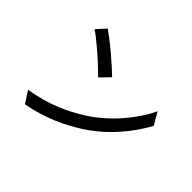

<svg xmlns="http://www.w3.org/2000/svg" viewBox="-150 -1009 1300 1300"><g transform="rotate(45 500.0 -358.5)"><path d="M487 -526C458 -554 412 -596 363 -637L355 -644C310 -681 265 -716 233 -738L173 -672C205 -651 245 -618 285 -584L293 -577C344 -533 393 -486 421 -458L487 -526ZM588 -133C739 -228 851 -367 919 -492L868 -581C810 -458 692 -309 538 -212C443 -153 319 -90 144 -64L199 21C366 -10 488 -70 588 -133Z"/></g></svg>

Font: Glow Sans SC Normal Book
Style: Regular
Weight: 500
Designer: Ryoko NISHIZUKA (kana, bopomofo & ideographs); Paul D. Hunt (Latin, Greek & Cyrillic); Sandoll Communications, Soo-young
Version: Version 0.93